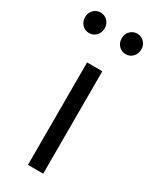

<svg xmlns="http://www.w3.org/2000/svg" viewBox="-194 -716 613 763"><g transform="rotate(30 112.0 -334.5)"><path d="M80 0V-470H150V0ZM-17 -623Q-17 -642 -4 -655.5Q9 -669 28 -669Q47 -669 60 -655.5Q73 -642 73 -623Q73 -602 60 -588.5Q47 -575 28 -575Q9 -575 -4 -588.5Q-17 -602 -17 -623ZM151 -623Q151 -642 164 -655.5Q177 -669 196 -669Q215 -669 228 -655.5Q241 -642 241 -623Q241 -602 228 -588.5Q215 -575 196 -575Q177 -575 164 -588.5Q151 -602 151 -623Z"/></g></svg>

Font: Mukta Vaani Light
Style: Regular
Weight: 300
Designer: Noopur Datye, Girish Dalvi, Yashodeep Gholap, Pallavi Karambelkar
Foundry: Ek Type
Version: Version 2.538;PS 1.000;hotconv 16.6.51;makeotf.lib2.5.65220;